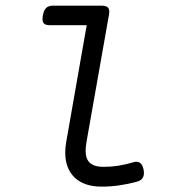

<svg xmlns="http://www.w3.org/2000/svg" viewBox="-20 -661 640 691"><path d="M171.4 -640.6Q154.8 -640.6 146.2 -632.6Q137.7 -624.5 134.3 -605.5Q130.9 -586.4 136.5 -578.4Q142.1 -570.3 158.7 -570.3H292L218.3 -149.9Q214.8 -131.3 214.8 -111.8Q214.8 -54.2 249 -21.7Q283.2 10.7 346.2 10.7Q407.7 10.7 473.6 -7.3Q503.9 -15.6 496.6 -51.3Q489.3 -85.9 460 -77.1Q405.3 -60.5 353.5 -60.5Q319.8 -60.5 304 -74.5Q288.1 -88.4 288.1 -118.7Q288.1 -129.9 291.5 -151.4L372.1 -607.4Q375.5 -625.5 369.1 -633.1Q362.8 -640.6 346.2 -640.6Z"/></svg>

Font: Courier Prime Code
Style: Italic
Weight: 400
Italic angle: -10°
Designer: Alan Dague-Greene
Foundry: Quote-Unquote Apps
Version: Version 3.18